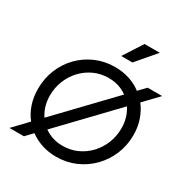

<svg xmlns="http://www.w3.org/2000/svg" viewBox="-223 -1184 1326 1376"><g transform="rotate(30 440.5 -496.5)"><path d="M39 0 151 -117Q115 -162 95.5 -220Q76 -278 76 -346Q76 -432 106.5 -506.5Q137 -581 191.5 -637Q246 -693 319.5 -725Q393 -757 478 -757Q541 -757 597 -739Q653 -721 697 -687L753 -745H873L760 -627Q795 -582 815 -524Q835 -466 835 -400Q835 -314 804 -239.5Q773 -165 718 -108.5Q663 -52 589.5 -20Q516 12 431 12Q368 12 313 -6Q258 -24 213 -57L159 0ZM174 -348Q174 -257 220 -189L631 -618Q600 -641 561.5 -653.5Q523 -666 478 -666Q413 -666 357.5 -640.5Q302 -615 261 -571Q220 -527 197 -469.5Q174 -412 174 -348ZM432 -79Q497 -79 552.5 -104.5Q608 -130 649 -174Q690 -218 713 -275.5Q736 -333 736 -398Q736 -487 691 -555L280 -126Q311 -104 349 -91.5Q387 -79 432 -79ZM475 -847 577 -1005H703L568 -847Z"/></g></svg>

Font: Plus Jakarta Sans Medium
Style: Italic
Weight: 500
Italic angle: -8°
Designer: Gumpita Rahayu
Foundry: Tokotype
Version: Version 2.071; ttfautohint (v1.8.4.7-5d5b);gftools[0.9.29]